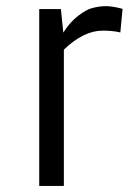

<svg xmlns="http://www.w3.org/2000/svg" viewBox="-20 -611 457 631"><path d="M317.4 -510.3Q254.9 -510.3 189.9 -447.8V0H108.9V-581.1H180.2L188 -503.9Q210.9 -539.6 237.5 -559.6Q264.2 -579.6 281.2 -584Q305.7 -590.8 327.6 -590.8Q349.6 -590.8 382.8 -582L375.5 -504.4Q350.6 -510.3 317.4 -510.3Z"/></svg>

Font: Armata
Style: Regular
Weight: 400
Designer: Viktoriya Grabowska
Foundry: Viktoriya Grabowska
Version: Version 1.003